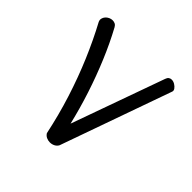

<svg xmlns="http://www.w3.org/2000/svg" viewBox="-183 -879 1073 1073"><g transform="rotate(45 353.0 -342.5)"><path d="M306 -2Q281 -121 245 -234Q209 -347 165 -450.5Q121 -554 72 -645Q66 -657 68.5 -668.5Q71 -680 79 -689Q87 -698 98 -703Q109 -708 120 -708Q131 -708 140 -703.5Q149 -699 155 -688Q199 -607 237.5 -515Q276 -423 307.5 -326.5Q339 -230 362 -133L559 -684Q563 -696 570.5 -701.5Q578 -707 588 -707Q601 -707 613.5 -699.5Q626 -692 633.5 -681.5Q641 -671 637 -661L404 -4Q397 9 383.5 16Q370 23 354 23Q340 23 327 17Q314 11 306 -2Z"/></g></svg>

Font: Playpen Sans Arabic
Style: Regular
Weight: 400
Designer: Azza Alameddine, Laura Meseguer, Veronika Burian, José Scaglione
Foundry: TypeTogether
Version: Version 2.000